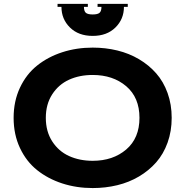

<svg xmlns="http://www.w3.org/2000/svg" viewBox="-20 -954 950 984"><path d="M274.9 -918.9V-934.1H430.2V-918.9H410.2Q410.2 -897 419.9 -888.4Q429.7 -879.9 455.1 -879.9Q480.5 -879.9 490.2 -888.4Q500 -897 500 -918.9H480V-934.1H634.8V-918.9H615.2Q615.2 -856 571.5 -813Q527.8 -770 455.1 -770Q382.3 -770 338.6 -813Q294.9 -856 294.9 -918.9ZM455.1 -710Q521 -710 581.3 -695.3Q641.6 -680.7 692.4 -650.6Q743.2 -620.6 780.5 -578.1Q817.9 -535.6 838.9 -477.1Q859.9 -418.5 859.9 -350.1Q859.9 -281.7 838.9 -223.1Q817.9 -164.6 780.5 -122.1Q743.2 -79.6 692.4 -49.6Q641.6 -19.5 581.3 -4.9Q521 9.8 455.1 9.8Q372.1 9.8 299.1 -13.9Q226.1 -37.6 170.4 -82Q114.7 -126.5 82.3 -195.6Q49.8 -264.6 49.8 -350.1Q49.8 -435.5 82.3 -504.6Q114.7 -573.7 170.4 -618.2Q226.1 -662.6 299.1 -686.3Q372.1 -710 455.1 -710ZM455.1 -129.9Q559.1 -129.9 627 -188Q694.8 -246.1 694.8 -350.1Q694.8 -454.1 627 -512Q559.1 -569.8 455.1 -569.8Q387.2 -569.8 333.7 -545.4Q280.3 -521 247.6 -470.5Q214.8 -419.9 214.8 -350.1Q214.8 -280.3 247.6 -229.5Q280.3 -178.7 334 -154.3Q387.7 -129.9 455.1 -129.9Z"/></svg>

Font: Copperplate CC
Style: Bold
Weight: 700
Designer: indestructible type*
Foundry: Cowboy Collective
Version: Version 1.000